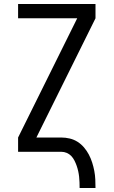

<svg xmlns="http://www.w3.org/2000/svg" viewBox="-20 -755 565 955"><path d="M376 180Q376 166 375.5 152Q375 138 373.5 124Q372 110 369 96.5Q366 83 361.5 70Q357 57 350.5 44Q344 31 334.5 21Q325 11 312 5.5Q299 0 285 0H70V-71L364 -664H70V-735H455V-664L161 -71H285Q306 -71 327 -66Q348 -61 366 -49.5Q384 -38 398 -21.5Q412 -5 422 14Q432 33 438.5 53.5Q445 74 449 95Q453 116 454 137.5Q455 159 455 180Z"/></svg>

Font: Iosevka Pride
Style: Regular
Weight: 400
Monospace: yes
Designer: Belleve Invis
Foundry: Belleve Invis
Version: Version 30.3.1; ttfautohint (v1.8.4)